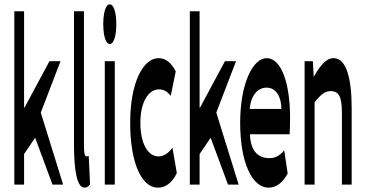

<svg xmlns="http://www.w3.org/2000/svg" viewBox="-20 -851 1683 885"><path d="M46 -799V0H91V-141L142 -216L222 0H271L168 -332L259 -569H208L93 -355H91V-799Z M369 14C381 14 389 7 395 -1L389 -132C384 -130 382 -130 379 -130C372 -130 367 -141 367 -179V-799H321V-185C321 -66 335 14 369 14Z M463 -569V0H509V-569ZM456 -740C456 -684 468 -648 486 -648C504 -648 516 -684 516 -740C516 -795 504 -831 486 -831C468 -831 456 -795 456 -740Z M707 14C740 14 771 -4 795 -53L775 -170C758 -147 736 -130 711 -130C661 -130 627 -190 627 -285C627 -379 663 -439 713 -439C734 -439 751 -430 767 -409L790 -522C771 -559 746 -583 711 -583C641 -583 580 -473 580 -285C580 -96 635 14 707 14Z M855 -799V0H900V-141L951 -216L1031 0H1080L977 -332L1068 -569H1017L902 -355H900V-799Z M1217 14C1254 14 1283 -9 1306 -51L1290 -158C1270 -134 1249 -122 1222 -122C1170 -122 1135 -154 1132 -232H1315C1316 -246 1317 -277 1317 -309C1317 -464 1278 -583 1209 -583C1147 -583 1087 -469 1087 -285C1087 -96 1145 14 1217 14ZM1131 -349C1137 -416 1171 -447 1209 -447C1252 -447 1277 -405 1277 -349Z M1384 -569V0H1430V-380C1457 -413 1476 -431 1504 -431C1540 -431 1556 -409 1556 -330V0H1601V-352C1601 -494 1575 -583 1518 -583C1481 -583 1453 -544 1427 -498H1426L1422 -569Z"/></svg>

Font: 寒蝉无机体 CompactMedium
Style: Regular
Weight: 500
Width: 3
Designer: ChillTanhei {Warren2060}; 
Source Han Sans {Ryoko NISHIZUKA 西塚涼子 (kana, bopomofo & ideographs); Paul D. Hunt (Latin, Gre
Foundry: ChillType&Adobe
Version: Version 1.000;Glyphs 3.1.1 (3135)